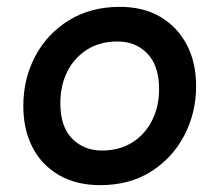

<svg xmlns="http://www.w3.org/2000/svg" viewBox="-20 -528 640 560"><path d="M272 12Q203 12 152.5 -17Q102 -46 75 -98Q48 -150 48 -219Q48 -298 82.5 -363.5Q117 -429 180.5 -468.5Q244 -508 330 -508Q398 -508 447.5 -479Q497 -450 524.5 -398Q552 -346 552 -277Q552 -199 517.5 -133Q483 -67 420.5 -27.5Q358 12 272 12ZM277 -89Q329 -89 366.5 -113Q404 -137 424 -177.5Q444 -218 444 -268Q444 -336 410 -371.5Q376 -407 323 -407Q271 -407 233.5 -383Q196 -359 176 -318.5Q156 -278 156 -228Q156 -158 190.5 -123.5Q225 -89 277 -89Z"/></svg>

Font: DM Mono Medium
Style: Italic
Weight: 500
Italic angle: -10°
Designer: Colophon Foundry
Foundry: Colophon Foundry
Version: Version 1.000; ttfautohint (v1.8.2.53-6de2)